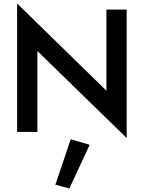

<svg xmlns="http://www.w3.org/2000/svg" viewBox="-20 -755 822 1099"><path d="M589 -700H705V35L194 -463V0H78V-735L589 -236ZM385 42 493 74 377 324 297 302Z"/></svg>

Font: Renner* Medium
Style: Medium
Weight: 500
Version: Version 003.000 ; ttfautohint (v0.97) -l 8 -r 50 -G 200 -x 1